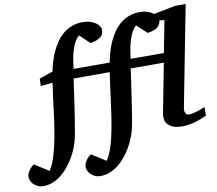

<svg xmlns="http://www.w3.org/2000/svg" viewBox="-228 -854 1356 1199"><g transform="rotate(-10 450.0 -254.0)"><path d="M844.2 -664.1Q842.8 -652.8 838.6 -642.8Q834.5 -632.8 825 -624.3Q815.4 -615.7 799.3 -609.6Q783.2 -603.5 758.8 -600.1L695.8 -659.2Q675.8 -641.1 663.3 -614.3Q650.9 -587.4 643.6 -558.8Q636.2 -530.3 632.6 -503.7Q628.9 -477.1 626 -459H836.9L876 -661.1ZM1027.8 -28.8Q991.7 -10.3 950 1Q908.2 12.2 869.1 12.2Q819.3 12.2 791.7 -8.5Q764.2 -29.3 764.2 -64Q764.2 -72.3 764.9 -81.3Q765.6 -90.3 768.1 -100.1L826.2 -399.9H616.2Q614.3 -385.7 610.1 -357.7Q606 -329.6 600.8 -293.7Q595.7 -257.8 589.8 -217.8Q584 -177.7 578.1 -140.6Q572.3 -103.5 566.9 -72.5Q561.5 -41.5 557.1 -23.9Q550.3 2.4 538.6 31.5Q526.9 60.5 510.5 88.6Q494.1 116.7 473.1 142.1Q452.1 167.5 427.5 186.8Q402.8 206.1 374.5 217.5Q346.2 229 314.9 229Q293.9 229 278.3 221.4Q262.7 213.9 252.4 203.1Q242.2 192.4 237.1 180.2Q231.9 168 231.9 159.2Q231.9 139.2 244.6 119.1Q257.3 99.1 277.8 85L368.2 142.1Q379.9 125.5 389.6 103.3Q399.4 81.1 407.5 54.4Q415.5 27.8 422.4 -2.2Q429.2 -32.2 435.1 -64Q440.9 -97.2 446.8 -136.5Q452.6 -175.8 458.3 -219Q463.9 -262.2 470 -307.9Q476.1 -353.5 482.9 -399.9H253.9Q252 -385.7 248 -357.7Q244.1 -329.6 239 -293.7Q233.9 -257.8 227.8 -217.8Q221.7 -177.7 215.8 -140.6Q210 -103.5 204.6 -72.5Q199.2 -41.5 194.8 -23.9Q188.5 2.4 176.8 31.5Q165 60.5 148.4 88.6Q131.8 116.7 111.1 142.1Q90.3 167.5 65.7 186.8Q41 206.1 12.7 217.5Q-15.6 229 -46.9 229Q-68.4 229 -84 221.4Q-99.6 213.9 -109.9 203.1Q-120.1 192.4 -125 180.2Q-129.9 168 -129.9 159.2Q-129.9 139.2 -117.2 119.1Q-104.5 99.1 -84 85L5.9 142.1Q17.6 125.5 27.3 103.3Q37.1 81.1 45.2 54.4Q53.2 27.8 60.3 -2.2Q67.4 -32.2 73.2 -64Q85.9 -133.3 95.9 -217.3Q106 -301.3 120.1 -397L43.9 -389.2L45.9 -436L131.8 -465.8Q136.7 -490.7 145 -520.3Q153.3 -549.8 166.5 -580.1Q179.7 -610.4 197.8 -638.4Q215.8 -666.5 240.7 -688.5Q265.6 -710.4 297.6 -723.6Q329.6 -736.8 370.1 -736.8Q397.9 -736.8 418.7 -730Q439.5 -723.1 453.6 -713.1Q467.8 -703.1 474.9 -691.4Q481.9 -679.7 481.9 -669.9Q481.9 -658.7 478.5 -647.7Q475.1 -636.7 465.6 -627.4Q456.1 -618.2 439.2 -610.8Q422.4 -603.5 396 -600.1L334 -659.2Q313.5 -641.1 301 -614.3Q288.6 -587.4 281.2 -558.8Q273.9 -530.3 270.5 -503.7Q267.1 -477.1 264.2 -459H493.2Q498.5 -487.8 507.6 -519.8Q516.6 -551.8 530 -582.8Q543.5 -613.8 562 -641.6Q580.6 -669.4 605.2 -690.7Q629.9 -711.9 661.4 -724.4Q692.9 -736.8 731.9 -736.8Q762.2 -736.8 783.7 -729Q805.2 -721.2 818.8 -710L958 -736.8H1023.9L900.9 -102.1Q898.9 -93.3 899.2 -84.7Q899.4 -76.2 902.3 -69.1Q905.3 -62 911.1 -57.6Q917 -53.2 925.8 -53.2Q938.5 -53.2 965.6 -60.3Q992.7 -67.4 1027.8 -83Z"/></g></svg>

Font: Charis SIL Am
Style: Bold Italic
Weight: 700
Italic angle: -11°
Foundry: SIL International
Version: Version 5.000